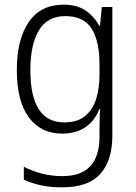

<svg xmlns="http://www.w3.org/2000/svg" viewBox="-20 -562 581 822"><path d="M252 -542Q309 -542 345.5 -517.5Q382 -493 405 -452H408L416 -532H461V18Q461 124 410 182Q359 240 246 240Q196 240 156 231.5Q116 223 82 207V152Q117 170 158.5 181Q200 192 247 192Q328 192 367 149Q406 106 406 24V-8Q406 -28 406.5 -49.5Q407 -71 409 -94H405Q385 -44 345 -17Q305 10 246 10Q155 10 103.5 -59.5Q52 -129 52 -262Q52 -393 103 -467.5Q154 -542 252 -542ZM259 -493Q183 -493 146.5 -432Q110 -371 110 -262Q110 -38 255 -38Q311 -38 344 -65Q377 -92 391.5 -138Q406 -184 406 -241V-287Q406 -385 372.5 -439Q339 -493 259 -493Z"/></svg>

Font: Noto Sans Georgian SemiCondensed Light
Style: Regular
Weight: 300
Width: 4
Designer: Monotype Design Team, Akaki Razmadze
Foundry: Google LLC
Version: Version 2.005; ttfautohint (v1.8.4.7-5d5b)